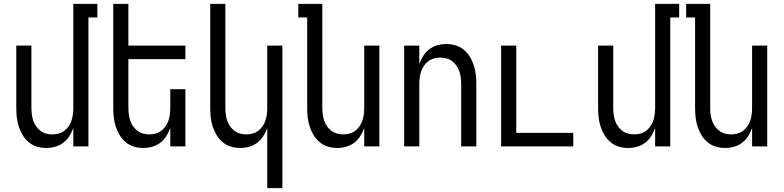

<svg xmlns="http://www.w3.org/2000/svg" viewBox="-20 -755 4040 990"><path d="M219 8Q194 8 170.5 1Q147 -6 128 -22Q109 -38 96.5 -59Q84 -80 76.5 -103.5Q69 -127 66.5 -151.5Q64 -176 64 -200V-520H142V-200Q142 -183 144 -166.5Q146 -150 151 -134.5Q156 -119 165.5 -105Q175 -91 188 -81Q201 -71 217 -66.5Q233 -62 250 -62Q267 -62 283 -66.5Q299 -71 312 -81Q325 -91 334.5 -105Q344 -119 349 -134.5Q354 -150 356 -166.5Q358 -183 358 -200V-735H482V-665H436V0H358V-95Q350 -73 337.5 -53Q325 -33 306.5 -19Q288 -5 265 1.5Q242 8 219 8Z M719 8Q694 8 670.5 1Q647 -6 628 -22Q609 -38 596.5 -59Q584 -80 576.5 -103.5Q569 -127 566.5 -151.5Q564 -176 564 -200V-735H642V-520H936V-450H642V-200Q642 -183 644 -166.5Q646 -150 651 -134.5Q656 -119 665.5 -105Q675 -91 688 -81Q701 -71 717 -66.5Q733 -62 750 -62Q767 -62 783 -66.5Q799 -71 812 -81Q825 -91 834.5 -105Q844 -119 849 -134.5Q854 -150 856 -166.5Q858 -183 858 -200V-295H936V0H858V-95Q850 -73 837.5 -53Q825 -33 806.5 -19Q788 -5 765 1.5Q742 8 719 8Z M1358 215V-95Q1350 -73 1337.5 -53Q1325 -33 1306.5 -19Q1288 -5 1265 1.5Q1242 8 1219 8Q1194 8 1170.5 1Q1147 -6 1128 -22Q1109 -38 1096.5 -59Q1084 -80 1076.5 -103.5Q1069 -127 1066.5 -151.5Q1064 -176 1064 -200V-735H1142V-200Q1142 -183 1144 -166.5Q1146 -150 1151 -134.5Q1156 -119 1165.5 -105Q1175 -91 1188 -81Q1201 -71 1217 -66.5Q1233 -62 1250 -62Q1267 -62 1283 -66.5Q1299 -71 1312 -81Q1325 -91 1334.5 -105Q1344 -119 1349 -134.5Q1354 -150 1356 -166.5Q1358 -183 1358 -200V-520H1436V215Z M1719 8Q1694 8 1670.5 1Q1647 -6 1628 -22Q1609 -38 1596.5 -59Q1584 -80 1576.5 -103.5Q1569 -127 1566.5 -151.5Q1564 -176 1564 -200V-665H1518V-735H1642V-200Q1642 -183 1644 -166.5Q1646 -150 1651 -134.5Q1656 -119 1665.5 -105Q1675 -91 1688 -81Q1701 -71 1717 -66.5Q1733 -62 1750 -62Q1767 -62 1783 -66.5Q1799 -71 1812 -81Q1825 -91 1834.5 -105Q1844 -119 1849 -134.5Q1854 -150 1856 -166.5Q1858 -183 1858 -200V-520H1936V0H1858V-95Q1850 -73 1837.5 -53Q1825 -33 1806.5 -19Q1788 -5 1765 1.5Q1742 8 1719 8Z M2064 0V-520H2142V-425Q2150 -447 2162.5 -467Q2175 -487 2193.5 -501Q2212 -515 2235 -521.5Q2258 -528 2281 -528Q2306 -528 2329.5 -521Q2353 -514 2372 -498Q2391 -482 2403.5 -461Q2416 -440 2423.5 -416.5Q2431 -393 2433.5 -368.5Q2436 -344 2436 -320V0H2358V-320Q2358 -337 2356 -353.5Q2354 -370 2349 -385.5Q2344 -401 2334.5 -415Q2325 -429 2312 -439Q2299 -449 2283 -453.5Q2267 -458 2250 -458Q2233 -458 2217 -453.5Q2201 -449 2188 -439Q2175 -429 2165.5 -415Q2156 -401 2151 -385.5Q2146 -370 2144 -353.5Q2142 -337 2142 -320V0Z M2564 0V-520H2642V-70H2936V0Z M3219 8Q3194 8 3170.5 1Q3147 -6 3128 -22Q3109 -38 3096.5 -59Q3084 -80 3076.5 -103.5Q3069 -127 3066.5 -151.5Q3064 -176 3064 -200V-520H3142V-200Q3142 -183 3144 -166.5Q3146 -150 3151 -134.5Q3156 -119 3165.5 -105Q3175 -91 3188 -81Q3201 -71 3217 -66.5Q3233 -62 3250 -62Q3267 -62 3283 -66.5Q3299 -71 3312 -81Q3325 -91 3334.5 -105Q3344 -119 3349 -134.5Q3354 -150 3356 -166.5Q3358 -183 3358 -200V-735H3482V-665H3436V0H3358V-95Q3350 -73 3337.5 -53Q3325 -33 3306.5 -19Q3288 -5 3265 1.5Q3242 8 3219 8Z M3719 8Q3694 8 3670.5 1Q3647 -6 3628 -22Q3609 -38 3596.5 -59Q3584 -80 3576.5 -103.5Q3569 -127 3566.5 -151.5Q3564 -176 3564 -200V-665H3518V-735H3642V-200Q3642 -183 3644 -166.5Q3646 -150 3651 -134.5Q3656 -119 3665.5 -105Q3675 -91 3688 -81Q3701 -71 3717 -66.5Q3733 -62 3750 -62Q3767 -62 3783 -66.5Q3799 -71 3812 -81Q3825 -91 3834.5 -105Q3844 -119 3849 -134.5Q3854 -150 3856 -166.5Q3858 -183 3858 -200V-520H3936V0H3858V-95Q3850 -73 3837.5 -53Q3825 -33 3806.5 -19Q3788 -5 3765 1.5Q3742 8 3719 8Z"/></svg>

Font: HulyMono
Style: Regular
Weight: 400
Monospace: yes
Designer: Belleve Invis
Foundry: Belleve Invis
Version: Version 33.2.5; ttfautohint (v1.8.4)